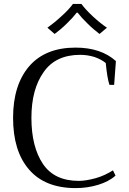

<svg xmlns="http://www.w3.org/2000/svg" viewBox="-20 -954 659 984"><path d="M223 -812C223 -812 260 -780 260 -780C280 -795 301 -812 322 -833C343 -853 360 -872 373 -889C373 -889 378 -889 378 -889C391 -872 408 -853 429 -833C450 -812 470 -795 490 -780C490 -780 528 -812 528 -812C507 -826 483 -845 457 -869C431 -893 411 -915 397 -934C397 -934 354 -934 354 -934C340 -915 320 -893 294 -870C268 -846 244 -827 223 -812ZM129 -85C183 -22 263 10 368 10C409 10 448 4 484 -7C519 -18 549 -33 572 -54C572 -54 559 -81 559 -81C532 -64 503 -50 471 -41C438 -32 409 -27 384 -27C300 -27 239 -56 200 -114C161 -172 141 -251 141 -350C141 -448 162 -526 204 -585C245 -644 308 -673 391 -673C417 -673 441 -669 464 -662C487 -654 506 -644 522 -631C527 -580 533 -542 541 -519C541 -519 565 -519 565 -519C565 -519 574 -641 574 -641C523 -687 454 -710 367 -710C264 -710 185 -678 130 -615C75 -551 47 -463 47 -350C47 -237 74 -148 129 -85Z"/></svg>

Font: BUSH 25 TRIRONG
Style: Regular
Weight: 400
Designer: Katatrad Team
Foundry: CadsonDemak